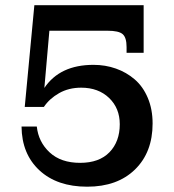

<svg xmlns="http://www.w3.org/2000/svg" viewBox="-20 -702 661 731"><path d="M74.2 -294.9 110.8 -682.1H526.9V-501H461.9V-522.9Q461.9 -559.1 447 -572Q432.1 -585 389.2 -585H168L148.9 -367.2Q208 -455.1 335.9 -455.1Q381.3 -455.1 421.4 -440.9Q461.4 -426.8 492.9 -399.7Q524.4 -372.6 542.7 -329.3Q561 -286.1 561 -231.9Q561 -122.1 493.9 -56.6Q426.8 8.8 312 8.8Q197.3 8.8 130.1 -53.5Q63 -115.7 62 -220.2H120.1Q126.5 -161.1 169.2 -121.6Q211.9 -82 285.2 -82Q357.9 -82 397 -122.6Q436 -163.1 436 -229Q436 -290 395.3 -329.1Q354.5 -368.2 289.1 -368.2Q241.7 -368.2 205.1 -347.4Q168.5 -326.7 147 -294.9Z"/></svg>

Font: Montagu Slab 144pt Medium
Style: Regular
Weight: 500
Designer: Florian Karsten
Foundry: Florian Karsten
Version: Version 1.000